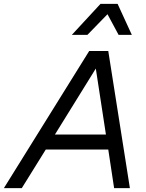

<svg xmlns="http://www.w3.org/2000/svg" viewBox="-75 -966 748 986"><path d="M529 -946 602 -787H534L477 -893L374 -787H294L441 -946ZM-55 0 383 -704H481L592 0H511L481 -198H160L37 0ZM207 -275H469L417 -614Z"/></svg>

Font: Prodigy Sans
Style: Italic
Weight: 400
Italic angle: -13°
Designer: Wei Huang
Foundry: Wei Huang
Version: Version 1.003; ttfautohint (v1.8.3)